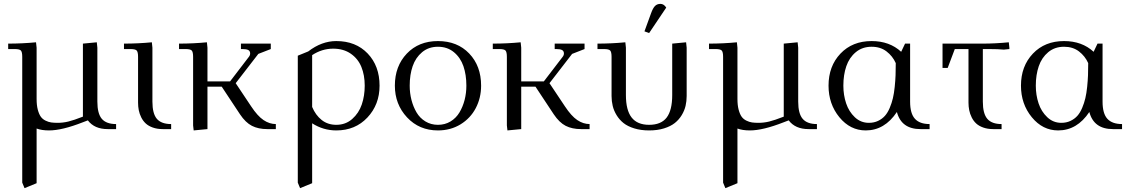

<svg xmlns="http://www.w3.org/2000/svg" viewBox="-20 -663 5801 986"><path d="M22 -411.1V-439Q94.7 -439 165 -445.8L168 -418V-154.8Q168 -122.6 174.1 -99.6Q180.2 -76.7 189.5 -63.7Q198.7 -50.8 213.9 -43.5Q229 -36.1 242.9 -34.2Q256.8 -32.2 275.9 -32.2Q303.2 -32.2 330.8 -38.8Q358.4 -45.4 405.8 -64V-439L477.1 -445.8L480 -418V-141.1Q480 -79.6 502.9 -52.7Q525.9 -25.9 576.2 -25.9V0H533.2Q464.8 0 431.2 -44.9L405.8 -35.2Q298.8 6.8 231.9 6.8Q193.8 6.8 168 -2.9V277.8L106 303.2L94.2 274.9V-371.1Q94.2 -396 87.2 -403.6Q80.1 -411.1 55.2 -411.1Z M616.7 -411.1V-439Q689.5 -439 759.8 -445.8L762.7 -418V-141.1Q762.7 -79.6 785.6 -52.7Q808.6 -25.9 858.9 -25.9V0H815.9Q787.1 0 764.6 -8.1Q742.2 -16.1 728.3 -29.1Q714.4 -42 705.3 -60.3Q696.3 -78.6 692.6 -97.2Q689 -115.7 689 -136.2V-371.1Q689 -396 681.9 -403.6Q674.8 -411.1 649.9 -411.1Z M899.4 -411.1V-439Q972.2 -439 1042.5 -445.8L1045.4 -418V-245.1H1161.6L1257.3 -370.1Q1264.6 -378.9 1264.6 -388.2Q1264.6 -400.9 1255.1 -406Q1245.6 -411.1 1225.6 -411.1H1217.3V-439H1370.6V-411.1L1306.6 -386.2L1190.4 -235.8L1269.5 -117.2Q1302.7 -66.9 1333.3 -46.4Q1363.8 -25.9 1396.5 -25.9V0H1352.5Q1306.6 0 1273.7 -16.8Q1240.7 -33.7 1212.4 -76.2L1118.7 -217.8H1045.4V0L974.6 6.8L971.7 -19V-371.1Q971.7 -396 964.6 -403.6Q957.5 -411.1 932.6 -411.1Z M1509.3 274.9V-377L1563 -398.9Q1631.8 -452.1 1707 -452.1Q1807.1 -452.1 1868.2 -388.2Q1929.2 -324.2 1929.2 -223.1Q1929.2 -126 1866.9 -59.6Q1804.7 6.8 1707 6.8Q1640.1 6.8 1583 -29.8V277.8L1521 303.2ZM1583 -113.8Q1600.6 -71.8 1631.8 -46.9Q1663.1 -22 1707 -22Q1754.9 -22 1788.8 -52Q1822.8 -82 1837.9 -126.5Q1853 -170.9 1853 -223.1Q1853 -276.9 1835.9 -319.1Q1818.8 -361.3 1781.5 -387.2Q1744.1 -413.1 1690.9 -413.1Q1633.3 -413.1 1583 -379.9Z M2007.8 -223.1Q2007.8 -323.2 2069.1 -387.7Q2130.4 -452.1 2229 -452.1Q2328.6 -452.1 2389.6 -388.2Q2450.7 -324.2 2450.7 -223.1Q2450.7 -160.2 2423.3 -107.9Q2396 -55.7 2345 -24.4Q2293.9 6.8 2229 6.8Q2132.8 6.8 2070.3 -60.3Q2007.8 -127.4 2007.8 -223.1ZM2084 -223.1Q2084 -185.1 2093 -149.9Q2102.1 -114.7 2119.1 -85.7Q2136.2 -56.6 2164.8 -39.3Q2193.4 -22 2229 -22Q2265.1 -22 2293.7 -39.3Q2322.3 -56.6 2339.6 -85.7Q2356.9 -114.7 2366 -149.9Q2375 -185.1 2375 -223.1Q2375 -278.8 2359.9 -323Q2344.7 -367.2 2311 -395Q2277.3 -422.9 2229 -422.9Q2181.2 -422.9 2147.7 -395Q2114.3 -367.2 2099.1 -323Q2084 -278.8 2084 -223.1Z M2510.7 -411.1V-439Q2583.5 -439 2653.8 -445.8L2656.7 -418V-245.1H2772.9L2868.7 -370.1Q2876 -378.9 2876 -388.2Q2876 -400.9 2866.5 -406Q2856.9 -411.1 2836.9 -411.1H2828.6V-439H2981.9V-411.1L2918 -386.2L2801.8 -235.8L2880.9 -117.2Q2914.1 -66.9 2944.6 -46.4Q2975.1 -25.9 3007.8 -25.9V0H2963.9Q2918 0 2885 -16.8Q2852.1 -33.7 2823.7 -76.2L2730 -217.8H2656.7V0L2585.9 6.8L2583 -19V-371.1Q2583 -396 2575.9 -403.6Q2568.8 -411.1 2543.9 -411.1Z M3048.3 -411.1V-439Q3121.1 -439 3191.4 -445.8L3194.3 -418V-174.8Q3194.3 -97.2 3223.6 -59.6Q3252.9 -22 3313.5 -22Q3375 -22 3403.6 -59.3Q3432.1 -96.7 3432.1 -174.8V-439L3503.4 -445.8L3506.3 -418V-169.9Q3506.3 -143.6 3500.7 -119.4Q3495.1 -95.2 3481 -71.8Q3466.8 -48.3 3445.3 -31.2Q3423.8 -14.2 3390.1 -3.7Q3356.4 6.8 3313.5 6.8Q3271 6.8 3237.1 -3.7Q3203.1 -14.2 3181.9 -31.2Q3160.6 -48.3 3146.5 -71.5Q3132.3 -94.7 3126.5 -119.1Q3120.6 -143.6 3120.6 -169.9V-371.1Q3120.6 -396 3113.5 -403.6Q3106.4 -411.1 3081.5 -411.1ZM3289.6 -502 3323.2 -594.2Q3333 -621.6 3343.8 -632.3Q3354.5 -643.1 3371.6 -643.1Q3389.2 -643.1 3401.4 -624L3313.5 -493.2Z M3621.1 -411.1V-439Q3693.8 -439 3764.2 -445.8L3767.1 -418V-154.8Q3767.1 -122.6 3773.2 -99.6Q3779.3 -76.7 3788.6 -63.7Q3797.9 -50.8 3813 -43.5Q3828.1 -36.1 3842 -34.2Q3856 -32.2 3875 -32.2Q3902.3 -32.2 3929.9 -38.8Q3957.5 -45.4 4004.9 -64V-439L4076.2 -445.8L4079.1 -418V-141.1Q4079.1 -79.6 4102.1 -52.7Q4125 -25.9 4175.3 -25.9V0H4132.3Q4064 0 4030.3 -44.9L4004.9 -35.2Q3897.9 6.8 3831.1 6.8Q3793 6.8 3767.1 -2.9V277.8L3705.1 303.2L3693.4 274.9V-371.1Q3693.4 -396 3686.3 -403.6Q3679.2 -411.1 3654.3 -411.1Z M4234.9 -223.1Q4234.9 -323.2 4296.1 -387.7Q4357.4 -452.1 4456.1 -452.1Q4548.3 -452.1 4607.9 -397L4627.9 -439H4653.8V-141.1Q4653.8 -80.1 4678.5 -53Q4703.1 -25.9 4753.9 -25.9V0H4707Q4608.9 0 4585.9 -87.9Q4522.9 6.8 4425.8 6.8Q4346.2 6.8 4290.5 -61Q4234.9 -128.9 4234.9 -223.1ZM4311 -223.1Q4311 -174.8 4325.2 -132.3Q4339.4 -89.8 4369.9 -61Q4400.4 -32.2 4441.9 -32.2Q4468.3 -32.2 4489.3 -42.2Q4510.3 -52.2 4524.4 -68.1Q4538.6 -84 4549.1 -108.9Q4559.6 -133.8 4565.4 -158.7Q4571.3 -183.6 4574.7 -216.6Q4578.1 -249.5 4579.1 -277.1Q4580.1 -304.7 4580.1 -338.9Q4564 -375 4532.7 -398.9Q4501.5 -422.9 4456.1 -422.9Q4408.2 -422.9 4374.8 -395Q4341.3 -367.2 4326.2 -323Q4311 -278.8 4311 -223.1Z M4820.3 -314V-439H5027.3Q5090.8 -439 5160.6 -445.8L5163.6 -418V-411.1L5135.3 -408.2Q5105.5 -411.1 5058.6 -411.1H5027.3V-141.1Q5027.3 -79.6 5050.3 -52.7Q5073.2 -25.9 5123.5 -25.9V0H5080.6Q5051.8 0 5029.3 -8.1Q5006.8 -16.1 4992.9 -29.1Q4979 -42 4970 -60.3Q4960.9 -78.6 4957.3 -97.2Q4953.6 -115.7 4953.6 -136.2V-411.1H4883.3L4846.7 -314Z M5223.1 -223.1Q5223.1 -323.2 5284.4 -387.7Q5345.7 -452.1 5444.3 -452.1Q5536.6 -452.1 5596.2 -397L5616.2 -439H5642.1V-141.1Q5642.1 -80.1 5666.7 -53Q5691.4 -25.9 5742.2 -25.9V0H5695.3Q5597.2 0 5574.2 -87.9Q5511.2 6.8 5414.1 6.8Q5334.5 6.8 5278.8 -61Q5223.1 -128.9 5223.1 -223.1ZM5299.3 -223.1Q5299.3 -174.8 5313.5 -132.3Q5327.6 -89.8 5358.2 -61Q5388.7 -32.2 5430.2 -32.2Q5456.5 -32.2 5477.5 -42.2Q5498.5 -52.2 5512.7 -68.1Q5526.9 -84 5537.4 -108.9Q5547.9 -133.8 5553.7 -158.7Q5559.6 -183.6 5563 -216.6Q5566.4 -249.5 5567.4 -277.1Q5568.4 -304.7 5568.4 -338.9Q5552.2 -375 5521 -398.9Q5489.7 -422.9 5444.3 -422.9Q5396.5 -422.9 5363 -395Q5329.6 -367.2 5314.5 -323Q5299.3 -278.8 5299.3 -223.1Z"/></svg>

Font: Dihjauti
Style: Regular
Weight: 400
Designer: T. Christopher White
Version: Version 3.0.0